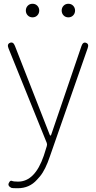

<svg xmlns="http://www.w3.org/2000/svg" viewBox="-20 -754 508 1018"><path d="M74 244Q43 244 40 242Q19 231 27 216Q34 201 43 205Q52 209 76 209Q165 209 212 72Q216 61 219 50L228 21Q231 12 228 4L25 -498Q16 -520 33 -527Q50 -534 59 -511L243 -41Q245 -35 247.5 -35Q250 -35 252 -41L412 -510Q420 -533 436 -527Q453 -521 445 -499L245 74Q221 146 192 181Q184 190 176 199Q136 244 74 244ZM152.5 -662Q137 -662 127 -672.5Q117 -683 117 -698Q117 -713 127 -723.5Q137 -734 152.5 -734Q168 -734 178 -723.5Q188 -713 188 -698Q188 -683 178 -672.5Q168 -662 152.5 -662ZM342.5 -662Q327 -662 317 -672.5Q307 -683 307 -698Q307 -713 317 -723.5Q327 -734 342.5 -734Q358 -734 368 -723.5Q378 -713 378 -698Q378 -683 368 -672.5Q358 -662 342.5 -662Z"/></svg>

Font: Resource Han Rounded JP ExtraLight
Style: Regular
Weight: 250
Designer: Cyano Hao (round all glyphs); Ryoko NISHIZUKA 西塚涼子 (kana, bopomofo & ideographs); Paul D. Hunt (Latin, Greek & Cyrillic)
Foundry: Cyano Hao
Version: 0.990